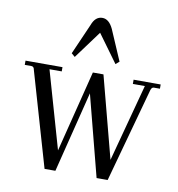

<svg xmlns="http://www.w3.org/2000/svg" viewBox="-76 -734 746 803"><g transform="rotate(10 296.5 -332.0)"><path d="M296 -601 209 -483 194 -496 251 -626Q265 -664 295 -664Q323 -664 341 -626L397 -496L382 -483ZM468 -432H583V-414H557Q548 -414 544 -400L434 0H387L298 -344L212 0H166L50 -400Q48 -414 37 -414H9V-432H166V-414H114L208 -86L295 -432H340L431 -85L519 -414H468Z"/></g></svg>

Font: Arapey Thin
Style: Regular
Weight: 100
Designer: Eduardo Rodriguez Tunni
Foundry: Eduardo Rodriguez Tunni
Version: Version 4.000;hotconv 1.0.109;makeotfexe 2.5.65596